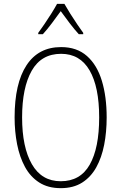

<svg xmlns="http://www.w3.org/2000/svg" viewBox="-20 -1020 631 999"><path d="M535 -409Q535 -333 522 -266.5Q509 -200 481 -149.5Q453 -99 407.5 -70Q362 -41 296 -41Q230 -41 184 -70.5Q138 -100 110 -151.5Q82 -203 69 -269.5Q56 -336 56 -409Q56 -586 118 -680.5Q180 -775 298 -775Q380 -775 432.5 -728.5Q485 -682 510 -599.5Q535 -517 535 -409ZM95 -409Q95 -254 146 -165.5Q197 -77 296 -77Q398 -77 447 -163.5Q496 -250 496 -409Q496 -568 446 -654Q396 -740 298 -740Q195 -740 145 -652Q95 -564 95 -409ZM315 -1000Q328 -977 346.5 -947.5Q365 -918 383.5 -891Q402 -864 413 -849V-842H390Q367 -867 342 -900Q317 -933 296 -962Q276 -934 250.5 -900Q225 -866 203 -842H179V-849Q193 -868 211.5 -895Q230 -922 247.5 -950Q265 -978 277 -1000Z"/></svg>

Font: Noto Sans Tamil UI Condensed ExtraLight
Style: Regular
Weight: 200
Width: 3
Designer: Jelle Bosma - Monotype Design Team
Foundry: Monotype Imaging Inc.
Version: Version 2.004; ttfautohint (v1.8.4.7-5d5b)